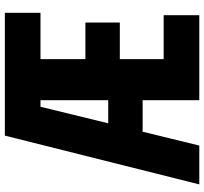

<svg xmlns="http://www.w3.org/2000/svg" viewBox="-45 -795 840 790"><g transform="rotate(-90 375.0 -400.0)"><path d="M357.7 0V-233.1H200.2V-374.7H357.7V-653.4H330.7L171.1 0H11.3L212 -800H717.4V-653.4H526.7V-468.6H677.4V-327H526.7V-146.6H707.4V0Z"/></g></svg>

Font: Martian Mono SemiExpanded
Style: Regular
Weight: 400
Width: 6
Monospace: yes
Designer: Roman Shamin
Foundry: Evil Martians
Version: Version 1.000